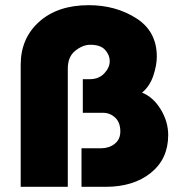

<svg xmlns="http://www.w3.org/2000/svg" viewBox="-20 -722 696 742"><path d="M60 -472Q60 -574 131.5 -638Q203 -702 323 -702Q427 -702 506.5 -651.5Q586 -601 586 -503Q586 -470 572.5 -429.5Q559 -389 529 -364Q572 -347 601 -299.5Q630 -252 630 -200Q630 -108 563 -54Q496 0 388 0H295V-149H371Q401 -149 423 -166Q445 -183 445 -214Q445 -249 425 -267.5Q405 -286 379 -286H300V-416H327Q362 -416 383 -438.5Q404 -461 404 -485Q404 -510 386 -529.5Q368 -549 329 -549Q300 -549 271 -526Q242 -503 242 -457V0H60Z"/></svg>

Font: Palanquin Dark
Style: Bold
Weight: 700
Designer: Pria Ravichandran
Version: Version 1.000